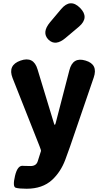

<svg xmlns="http://www.w3.org/2000/svg" viewBox="-20 -937 644 1176"><path d="M143 219Q97 219 76.5 213Q56 207 72 140Q88 72 124 79Q129 80 167 80Q202 80 211 51Q224 12 231 -12Q232 -17 222 -42L57 -459Q26 -538 106 -566Q186 -594 210 -512L310 -183Q313 -172 315.5 -172Q318 -172 321 -183L405 -507Q426 -590 504 -566Q582 -543 554 -462L409 -39Q395 1 380 41Q352 116 299 165Q240 219 143 219ZM382 -705Q320 -652 277 -694Q234 -737 286 -800L355 -882Q411 -948 470 -889Q529 -830 464 -774Z"/></svg>

Font: Resource Han Rounded KR Heavy
Style: Regular
Weight: 900
Designer: Cyano Hao (round all glyphs); Ryoko NISHIZUKA 西塚涼子 (kana, bopomofo & ideographs); Paul D. Hunt (Latin, Greek & Cyrillic)
Foundry: Cyano Hao
Version: 0.990